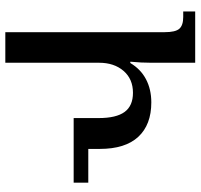

<svg xmlns="http://www.w3.org/2000/svg" viewBox="-36 -718 754 722"><g transform="rotate(90 341.0 -357.0)"><path d="M101 -599Q101 -640 88 -654.5Q75 -669 44 -669H23V-714H216V-550Q216 -511 212 -470H217Q240 -509 278 -529Q316 -549 365 -549Q449 -549 494.5 -500Q540 -451 540 -355V-312H667V-257H424V-351Q424 -417 401 -448.5Q378 -480 329 -480Q277 -480 246.5 -444.5Q216 -409 216 -353V0H101Z"/></g></svg>

Font: Noto Serif Georgian Medium Narrow
Style: Regular
Weight: 500
Width: 4
Designer: Monotype Design team
Foundry: Monotype Imaging Inc.
Version: Version 1.000